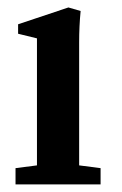

<svg xmlns="http://www.w3.org/2000/svg" viewBox="-20 -487 321 507"><path d="M21 0V-43L77.6 -50.3V-385.7L27.8 -397.9V-422.9L160.6 -467.3L192.9 -458Q189 -418 189 -375V-50.3L245.6 -43V0Z"/></svg>

Font: Elstob 6pt SemiBold
Style: Regular
Weight: 600
Designer: Peter S. Baker
Version: Version 1.015